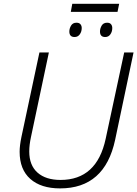

<svg xmlns="http://www.w3.org/2000/svg" viewBox="-20 -993 731 1022"><path d="M299.8 9.8Q198.2 9.8 141.4 -40.5Q84.5 -90.8 84.5 -185.1Q84.5 -217.8 94.2 -264.6L189.9 -713.9H240.2L145 -264.2Q135.7 -221.7 135.7 -186.5Q135.7 -113.3 179.7 -74.2Q223.6 -35.2 302.2 -35.2Q495.6 -35.2 542.5 -254.4L641.1 -713.9H690.9L592.8 -248.5Q537.6 9.8 299.8 9.8ZM356.9 -929.7 364.7 -972.7H614.3L605.5 -929.7ZM377 -795.9Q349.1 -795.9 349.1 -825.2Q349.1 -841.3 358.2 -856.7Q367.2 -872.1 387.2 -872.1Q401.4 -872.1 408.2 -864Q415 -856 415 -843.8Q415 -824.7 404.8 -810.3Q394.5 -795.9 377 -795.9ZM540 -795.9Q512.2 -795.9 512.2 -825.2Q512.2 -841.3 521.2 -856.7Q530.3 -872.1 550.3 -872.1Q564.5 -872.1 571 -864Q577.6 -856 577.6 -843.8Q577.6 -824.7 567.6 -810.3Q557.6 -795.9 540 -795.9Z"/></svg>

Font: Open Sans Light
Style: Italic
Weight: 300
Italic angle: -12°
Designer: Monotype Design Team
Foundry: Monotype Imaging Inc.
Version: Version 3.003; ttfautohint (v1.8.4)